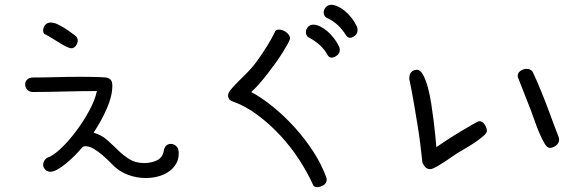

<svg xmlns="http://www.w3.org/2000/svg" viewBox="-20 -645 2454 802"><path d="M169.9 -501Q160.2 -503.9 160.2 -517.6Q160.2 -530.3 168.5 -540.5Q176.8 -550.8 191.4 -550.8Q205.1 -550.8 219.7 -543.9Q234.4 -537.1 248.5 -528.3Q262.7 -519.5 274.4 -510.7Q286.1 -502 293 -497.1Q304.7 -488.3 304.7 -475.6Q304.7 -464.8 296.9 -454.1Q289.1 -443.4 278.3 -443.4Q270.5 -443.4 256.8 -450.2Q243.2 -457 228 -466.3Q212.9 -475.6 197.3 -485.4Q181.6 -495.1 169.9 -501ZM371.1 -90.8Q404.3 -81.1 427.7 -60.1Q451.2 -39.1 473.1 -17.6Q495.1 3.9 520.5 20Q545.9 36.1 583 36.1Q611.3 36.1 635.3 24.9Q659.2 13.7 664.1 -14.6Q666 -29.3 674.3 -36.6Q682.6 -43.9 692.4 -43.9Q706.1 -43.9 716.3 -34.7Q726.6 -25.4 726.6 -4.9Q726.6 20.5 715.3 39.6Q704.1 58.6 685.1 71.8Q666 85 641.1 91.8Q616.2 98.6 588.9 98.6Q551.8 98.6 516.6 85.9Q481.4 73.2 455.1 47.9Q449.2 42 436 28.8Q422.9 15.6 406.2 1.5Q389.6 -12.7 371.6 -23.4Q353.5 -34.2 337.9 -34.2Q334 -34.2 326.2 -32.2Q309.6 -12.7 291 5.9Q272.5 24.4 254.4 39.1Q236.3 53.7 219.7 63Q203.1 72.3 191.4 72.3Q176.8 72.3 168.5 63Q160.2 53.7 160.2 43Q160.2 27.3 175.8 14.6Q202.1 5.9 234.9 -25.4Q267.6 -56.6 298.3 -97.7Q329.1 -138.7 353 -183.1Q377 -227.5 384.8 -264.6Q353.5 -264.6 318.4 -264.2Q283.2 -263.7 248 -262.7Q212.9 -261.7 178.7 -261.2Q144.5 -260.7 115.2 -260.7Q98.6 -262.7 91.8 -272.5Q85 -282.2 85 -293Q85 -303.7 93.3 -312.5Q101.6 -321.3 119.1 -321.3Q163.1 -321.3 213.9 -322.8Q264.6 -324.2 317.4 -324.2Q343.8 -324.2 370.1 -323.7Q396.5 -323.2 423.8 -321.3Q436.5 -318.4 442.9 -311Q449.2 -303.7 449.2 -287.1Q449.2 -244.1 426.8 -192.9Q404.3 -141.6 371.1 -90.8Z M1127 -508.8Q1129.9 -521.5 1145.5 -521.5Q1152.3 -521.5 1160.6 -518.6Q1168.9 -515.6 1175.8 -510.3Q1182.6 -504.9 1187 -498.5Q1191.4 -492.2 1191.4 -485.4Q1191.4 -479.5 1183.6 -464.8Q1175.8 -450.2 1163.1 -429.7Q1150.4 -409.2 1133.8 -385.7Q1117.2 -362.3 1099.1 -338.9Q1081.1 -315.4 1063 -294.9Q1044.9 -274.4 1029.3 -260.7Q1073.2 -237.3 1120.6 -198.7Q1168 -160.2 1210.9 -112.8Q1253.9 -65.4 1289.1 -11.2Q1324.2 43 1343.8 98.6Q1343.8 100.6 1344.2 101.6Q1344.7 102.5 1344.7 104.5Q1344.7 121.1 1330.6 128.9Q1316.4 136.7 1305.7 136.7Q1291 136.7 1287.1 126Q1264.6 76.2 1230 22.5Q1195.3 -31.2 1151.4 -78.6Q1107.4 -126 1056.6 -164.1Q1005.9 -202.1 951.2 -221.7Q940.4 -225.6 936.5 -231.9Q932.6 -238.3 932.6 -246.1Q932.6 -256.8 944.8 -271.5Q957 -286.1 975.1 -304.2Q993.2 -322.3 1014.2 -343.3Q1035.2 -364.3 1052.7 -388.7Q1075.2 -419.9 1094.7 -451.2Q1114.3 -482.4 1127 -508.8ZM1275.4 -485.4Q1264.6 -490.2 1261.2 -496.6Q1257.8 -502.9 1257.8 -510.7Q1257.8 -522.5 1266.1 -532.2Q1274.4 -542 1289.1 -542Q1301.8 -542 1316.9 -534.7Q1332 -527.3 1346.7 -515.1Q1361.3 -502.9 1374.5 -485.8Q1387.7 -468.8 1396.5 -450.2Q1399.4 -442.4 1399.4 -436.5Q1399.4 -422.9 1387.7 -413.6Q1376 -404.3 1365.2 -404.3Q1355.5 -404.3 1349.6 -413.1Q1335 -439.5 1315.9 -456.5Q1296.9 -473.6 1275.4 -485.4ZM1351.6 -567.4Q1340.8 -571.3 1336.4 -578.1Q1332 -585 1332 -592.8Q1332 -605.5 1341.3 -615.2Q1350.6 -625 1363.3 -625Q1375 -625 1389.6 -618.7Q1404.3 -612.3 1418.9 -600.6Q1433.6 -588.9 1447.3 -571.8Q1460.9 -554.7 1470.7 -534.2Q1473.6 -526.4 1473.6 -519.5Q1473.6 -505.9 1463.4 -496.6Q1453.1 -487.3 1442.4 -487.3Q1431.6 -487.3 1425.8 -497.1Q1409.2 -523.4 1391.1 -540Q1373 -556.6 1351.6 -567.4Z M1689.5 -315.4Q1689.5 -335.9 1698.7 -344.7Q1708 -353.5 1721.7 -353.5Q1735.4 -353.5 1746.6 -333.5Q1757.8 -313.5 1766.6 -282.2Q1775.4 -251 1781.2 -212.9Q1787.1 -174.8 1791.5 -139.2Q1795.9 -103.5 1798.8 -73.7Q1801.8 -43.9 1802.7 -30.3Q1816.4 -40 1844.7 -58.6Q1873 -77.1 1902.3 -94.7Q1931.6 -112.3 1954.6 -125.5Q1977.5 -138.7 1981.4 -138.7Q1995.1 -138.7 2004.4 -125Q2013.7 -111.3 2013.7 -98.6Q2013.7 -89.8 2000.5 -78.1Q1987.3 -66.4 1968.3 -53.2Q1949.2 -40 1927.7 -27.3Q1906.2 -14.6 1889.6 -4.9Q1861.3 14.6 1842.3 27.3Q1823.2 40 1810.5 47.4Q1797.9 54.7 1790 58.1Q1782.2 61.5 1776.4 61.5Q1761.7 61.5 1752.9 48.8Q1744.1 36.1 1744.1 30.3Q1740.2 -4.9 1735.4 -44.4Q1730.5 -84 1724.1 -122.6Q1717.8 -161.1 1711.9 -195.8Q1706.1 -230.5 1701.2 -256.8Q1696.3 -283.2 1692.9 -299.3Q1689.5 -315.4 1689.5 -315.4ZM2144.5 -319.3Q2142.6 -322.3 2142.6 -329.1Q2142.6 -340.8 2154.3 -349.1Q2166 -357.4 2179.7 -357.4Q2196.3 -357.4 2205.1 -344.7Q2222.7 -307.6 2240.7 -263.2Q2258.8 -218.8 2273.4 -179.2Q2288.1 -139.6 2298.8 -110.8Q2309.6 -82 2312.5 -75.2Q2315.4 -67.4 2315.4 -62.5Q2315.4 -46.9 2302.7 -37.1Q2290 -27.3 2276.4 -27.3Q2265.6 -27.3 2254.9 -45.4Q2244.1 -63.5 2233.4 -88.4Q2222.7 -113.3 2213.4 -140.1Q2204.1 -167 2197.3 -184.6Z"/></svg>

Font: Hi Melody
Style: Regular
Weight: 400
Designer: YoonDesign Inc.
Foundry: YoonDesign Inc.
Version: Version 3.00